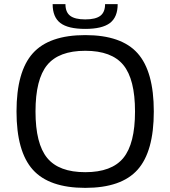

<svg xmlns="http://www.w3.org/2000/svg" viewBox="-20 -890 825 930"><path d="M139 -632Q218 -720 393 -720Q568 -720 646.5 -632Q725 -544 725 -350Q725 -156 646.5 -68Q568 20 393 20Q218 20 139 -68Q60 -156 60 -350Q60 -544 139 -632ZM577.5 -575Q521 -644 393 -644Q265 -644 208.5 -575Q152 -506 152 -350Q152 -194 208.5 -125Q265 -56 393 -56Q521 -56 577.5 -125Q634 -194 634 -350Q634 -506 577.5 -575ZM550 -870Q550 -807 512.5 -778.5Q475 -750 393 -750Q310 -750 272.5 -778.5Q235 -807 235 -870H297Q297 -831 320 -813.5Q343 -796 393 -796Q443 -796 466 -813.5Q489 -831 489 -870Z"/></svg>

Font: Fivo Sans
Style: Regular
Weight: 400
Designer: Alexander Slobzheninov
Foundry: Alexander Slobzheninov
Version: 1.0